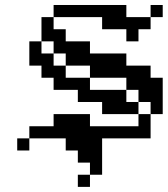

<svg xmlns="http://www.w3.org/2000/svg" viewBox="-20 -591 659 754"><path d="M190.5 -571.4H238.1V-523.8H190.5ZM238.1 -571.4H285.7V-523.8H238.1ZM285.7 -571.4H333.3V-523.8H285.7ZM333.3 -571.4H381V-523.8H333.3ZM381 -571.4H428.6V-523.8H381ZM142.9 -523.8H190.5V-476.2H142.9ZM142.9 -476.2H190.5V-428.6H142.9ZM190.5 -476.2H238.1V-428.6H190.5ZM190.5 -428.6H238.1V-381H190.5ZM238.1 -428.6H285.7V-381H238.1ZM285.7 -428.6H333.3V-381H285.7ZM285.7 -381H333.3V-333.3H285.7ZM238.1 -381H285.7V-333.3H238.1ZM95.2 -428.6H142.9V-381H95.2ZM95.2 -381H142.9V-333.3H95.2ZM142.9 -381H190.5V-333.3H142.9ZM142.9 -333.3H190.5V-285.7H142.9ZM190.5 -333.3H238.1V-285.7H190.5ZM190.5 -285.7H238.1V-238.1H190.5ZM238.1 -285.7H285.7V-238.1H238.1ZM428.6 -571.4H476.2V-523.8H428.6ZM381 -523.8H428.6V-476.2H381ZM428.6 -523.8H476.2V-476.2H428.6ZM476.2 -523.8H523.8V-476.2H476.2ZM523.8 -523.8H571.4V-476.2H523.8ZM476.2 -476.2H523.8V-428.6H476.2ZM571.4 -571.4H619V-523.8H571.4ZM333.3 -381H381V-333.3H333.3ZM381 -381H428.6V-333.3H381ZM428.6 -381H476.2V-333.3H428.6ZM95.2 -95.2H142.9V-47.6H95.2ZM142.9 -95.2H190.5V-47.6H142.9ZM190.5 -95.2H238.1V-47.6H190.5ZM238.1 -95.2H285.7V-47.6H238.1ZM285.7 -95.2H333.3V-47.6H285.7ZM333.3 -95.2H381V-47.6H333.3ZM381 -95.2H428.6V-47.6H381ZM428.6 -95.2H476.2V-47.6H428.6ZM476.2 -95.2H523.8V-47.6H476.2ZM238.1 -47.6H285.7V0H238.1ZM285.7 -47.6H333.3V0H285.7ZM333.3 -47.6H381V0H333.3ZM190.5 -142.9H238.1V-95.2H190.5ZM238.1 -142.9H285.7V-95.2H238.1ZM285.7 -142.9H333.3V-95.2H285.7ZM523.8 -95.2H571.4V-47.6H523.8ZM523.8 -142.9H571.4V-95.2H523.8ZM476.2 -190.5H523.8V-142.9H476.2ZM571.4 -190.5H619V-142.9H571.4ZM428.6 -190.5H476.2V-142.9H428.6ZM381 -190.5H428.6V-142.9H381ZM428.6 -238.1H476.2V-190.5H428.6ZM381 -238.1H428.6V-190.5H381ZM333.3 -238.1H381V-190.5H333.3ZM285.7 -238.1H333.3V-190.5H285.7ZM285.7 -285.7H333.3V-238.1H285.7ZM571.4 -238.1H619V-190.5H571.4ZM571.4 -285.7H619V-238.1H571.4ZM523.8 -285.7H571.4V-238.1H523.8ZM523.8 -238.1H571.4V-190.5H523.8ZM476.2 -285.7H523.8V-238.1H476.2ZM428.6 -333.3H476.2V-285.7H428.6ZM381 -333.3H428.6V-285.7H381ZM333.3 -333.3H381V-285.7H333.3ZM476.2 -333.3H523.8V-285.7H476.2ZM523.8 -333.3H571.4V-285.7H523.8ZM47.6 -47.6H95.2V0H47.6ZM285.7 0H333.3V47.6H285.7ZM285.7 95.2H333.3V142.9H285.7ZM333.3 47.6H381V95.2H333.3ZM333.3 0H381V47.6H333.3Z"/></svg>

Font: Jacquard 12
Style: Regular
Weight: 400
Designer: Sarah Cadigan-Fried
Version: Version 1.000; ttfautohint (v1.8.4.7-5d5b)